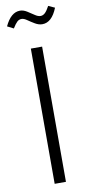

<svg xmlns="http://www.w3.org/2000/svg" viewBox="-108 -919 447 958"><g transform="rotate(-10 116.0 -440.5)"><path d="M166 -794.9Q147.9 -794.9 129.4 -805.9Q110.8 -816.9 95.2 -827.9Q79.6 -838.9 67.9 -838.9Q54.7 -838.9 45.2 -829.8Q35.6 -820.8 22 -798.8L-9.8 -814.9Q21 -880.9 66.9 -880.9Q84 -880.9 101.8 -869.9Q119.6 -858.9 135.5 -847.9Q151.4 -836.9 164.1 -836.9Q176.8 -836.9 187.3 -846.9Q197.8 -856.9 210 -879.9L242.2 -865.2Q214.4 -794.9 166 -794.9ZM145 -685.1V0H87.9V-685.1Z"/></g></svg>

Font: Fira Sans Compressed Light
Style: Regular
Weight: 300
Width: 1
Designer: Carrois Corporate & Edenspiekermann AG
Foundry: Carrois Corporate GbR & Edenspiekermann AG
Version: Version 4.203;PS 004.203;hotconv 1.0.88;makeotf.lib2.5.64775